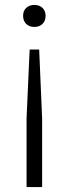

<svg xmlns="http://www.w3.org/2000/svg" viewBox="-20 -567 278 777"><path d="M119 -547Q139.5 -547 152 -535Q164.5 -523 164.5 -503Q164.5 -482.5 152 -470.2Q139.5 -458 119 -458Q98.5 -458 86 -470.2Q73.5 -482.5 73.5 -503Q73.5 -523.5 86.2 -535.2Q99 -547 119 -547ZM100 -366.5H138.5L150.5 -88V190H87.5V-88Z"/></svg>

Font: Encode Sans Lt
Style: Regular
Weight: 300
Designer: Multiple Designers
Foundry: Impallari Type
Version: Version 3.002; ttfautohint (v1.8.3) -l 8 -r 50 -G 200 -x 14 